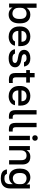

<svg xmlns="http://www.w3.org/2000/svg" viewBox="1934 -2704 981 4890"><g transform="rotate(90 2425.0 -259.5)"><path d="M352 11Q286 11 238.5 -19Q191 -49 172 -89V0H70V-700H180V-446Q205 -487 248.5 -514Q292 -541 352 -541Q455 -541 515 -476Q575 -411 575 -280V-260Q575 -170 547 -109.5Q519 -49 469 -19Q419 11 352 11ZM326 -85Q387 -85 425 -128Q463 -171 463 -260V-280Q463 -364 426 -404.5Q389 -445 326 -445Q288 -445 254.5 -429Q221 -413 200.5 -382Q180 -351 180 -305V-235Q180 -185 200.5 -151.5Q221 -118 254.5 -101.5Q288 -85 326 -85Z M915 11Q845 11 786 -18.5Q727 -48 691 -108Q655 -168 655 -260V-280Q655 -368 689.5 -426Q724 -484 781 -512.5Q838 -541 905 -541Q1026 -541 1090.5 -476Q1155 -411 1155 -290V-234H767Q769 -180 790 -147Q811 -114 844 -99.5Q877 -85 915 -85Q972 -85 998.5 -103Q1025 -121 1035 -150H1145Q1129 -71 1066.5 -30Q1004 11 915 11ZM910 -445Q873 -445 841 -432Q809 -419 789 -391Q769 -363 767 -316H1045Q1044 -366 1026 -394Q1008 -422 978 -433.5Q948 -445 910 -445Z M1465 11Q1407 11 1365 -2Q1323 -15 1295.5 -37.5Q1268 -60 1253.5 -89Q1239 -118 1235 -150H1345Q1352 -122 1379 -103.5Q1406 -85 1465 -85Q1531 -85 1558 -103Q1585 -121 1585 -150Q1585 -167 1572.5 -182Q1560 -197 1530.5 -208.5Q1501 -220 1449 -226Q1404 -232 1367 -243.5Q1330 -255 1304 -274Q1278 -293 1264 -320.5Q1250 -348 1250 -385Q1250 -428 1273.5 -463Q1297 -498 1345 -519.5Q1393 -541 1465 -541Q1535 -541 1579.5 -518.5Q1624 -496 1647 -459.5Q1670 -423 1675 -380H1565Q1557 -411 1532.5 -428Q1508 -445 1465 -445Q1406 -445 1383 -427Q1360 -409 1360 -385Q1360 -359 1385.5 -340.5Q1411 -322 1487 -314Q1534 -308 1572 -296Q1610 -284 1637.5 -264.5Q1665 -245 1680 -217Q1695 -189 1695 -150Q1695 -105 1669.5 -68.5Q1644 -32 1593 -10.5Q1542 11 1465 11Z M2010 5Q1950 5 1912.5 -12Q1875 -29 1857.5 -65.5Q1840 -102 1840 -160V-436H1765V-530H1840V-650H1950V-530H2085V-436H1950V-175Q1950 -128 1967.5 -109.5Q1985 -91 2035 -91Q2065 -91 2095 -94V0Q2076 2 2056 3.5Q2036 5 2010 5Z M2430 11Q2360 11 2301 -18.5Q2242 -48 2206 -108Q2170 -168 2170 -260V-280Q2170 -368 2204.5 -426Q2239 -484 2296 -512.5Q2353 -541 2420 -541Q2541 -541 2605.5 -476Q2670 -411 2670 -290V-234H2282Q2284 -180 2305 -147Q2326 -114 2359 -99.5Q2392 -85 2430 -85Q2487 -85 2513.5 -103Q2540 -121 2550 -150H2660Q2644 -71 2581.5 -30Q2519 11 2430 11ZM2425 -445Q2388 -445 2356 -432Q2324 -419 2304 -391Q2284 -363 2282 -316H2560Q2559 -366 2541 -394Q2523 -422 2493 -433.5Q2463 -445 2425 -445Z M2950 5Q2893 5 2856.5 -11.5Q2820 -28 2802.5 -66.5Q2785 -105 2785 -169V-700H2895V-177Q2895 -128 2911 -109.5Q2927 -91 2970 -91Q2981 -91 2989 -91.5Q2997 -92 3005 -93V2Q3000 3 2989.5 4Q2979 5 2968.5 5Q2958 5 2950 5Z M3275 5Q3218 5 3181.5 -11.5Q3145 -28 3127.5 -66.5Q3110 -105 3110 -169V-700H3220V-177Q3220 -128 3236 -109.5Q3252 -91 3295 -91Q3306 -91 3314 -91.5Q3322 -92 3330 -93V2Q3325 3 3314.5 4Q3304 5 3293.5 5Q3283 5 3275 5Z M3440 0V-530H3550V0ZM3495 -590Q3464 -590 3444.5 -609.5Q3425 -629 3425 -660Q3425 -691 3444.5 -710.5Q3464 -730 3495 -730Q3526 -730 3545.5 -710.5Q3565 -691 3565 -660Q3565 -629 3545.5 -609.5Q3526 -590 3495 -590Z M3700 0V-530H3802V-441Q3821 -481 3864 -511Q3907 -541 3975 -541Q4072 -541 4121 -488.5Q4170 -436 4170 -335V0H4060V-310Q4060 -377 4032 -411Q4004 -445 3940 -445Q3894 -445 3865.5 -425.5Q3837 -406 3823.5 -375.5Q3810 -345 3810 -310V0Z M4525 211Q4443 211 4394.5 191Q4346 171 4323.5 135.5Q4301 100 4295 55H4407Q4415 79 4439.5 99Q4464 119 4525 119Q4600 119 4635 83Q4670 47 4670 -20V-95Q4645 -53 4602 -26Q4559 1 4499 1Q4432 1 4381.5 -29Q4331 -59 4303 -118Q4275 -177 4275 -265V-285Q4275 -367 4303 -424Q4331 -481 4381.5 -511Q4432 -541 4498 -541Q4564 -541 4611.5 -511Q4659 -481 4678 -441V-530H4780V-25Q4780 87 4716 149Q4652 211 4525 211ZM4524 -95Q4563 -95 4596 -111.5Q4629 -128 4649.5 -160.5Q4670 -193 4670 -241V-311Q4670 -354 4649.5 -383.5Q4629 -413 4595.5 -429Q4562 -445 4524 -445Q4461 -445 4424 -405.5Q4387 -366 4387 -285V-265Q4387 -180 4425 -137.5Q4463 -95 4524 -95Z"/></g></svg>

Font: Golos Text Medium
Style: Regular
Weight: 500
Designer: A.Korolkova, Vitaly Kuzmin
Foundry: ParaType Ltd
Version: Version 2.004